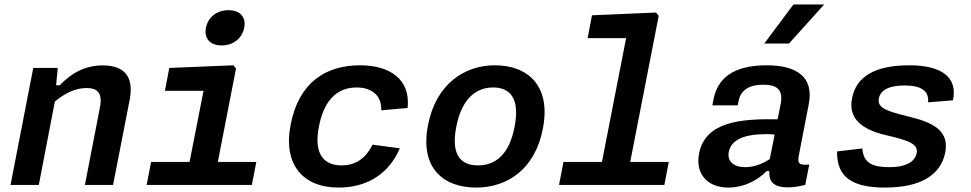

<svg xmlns="http://www.w3.org/2000/svg" viewBox="-20 -834 4380 866"><path d="M490 0 565 -384.5C586 -493.5 535.5 -539 443.5 -539C360.5 -539 299.5 -501.5 249.5 -449.5H233L240.5 -527.5H130L27.5 0H155L227.5 -376C272 -413 319.5 -437 370.5 -437C414.5 -437 444 -419 431 -351L363 0Z M641.5 0H1116L1136 -103.5H962.5L1044.5 -525L1032.5 -539.5L743.5 -527.5L724 -424.5H898L835 -103.5H661.5ZM979.5 -629C1031 -629 1072 -660 1081.5 -709C1091 -758 1062 -788 1010.5 -788C959.5 -788 918.5 -758 909 -709C899.5 -660 928.5 -629 979.5 -629Z M1783.5 -165 1660.5 -181.5C1631.5 -123.5 1587.5 -88 1521 -88C1436 -88 1395 -144.5 1418.5 -263.5C1440.5 -378 1497.5 -439.5 1588 -439.5C1657 -439.5 1702 -403.5 1699.5 -336.5L1818.5 -347C1832.5 -477.5 1737 -539.5 1604 -539.5C1450 -539.5 1327.5 -462.5 1291 -272C1255.5 -91 1347 12 1507 12C1622.5 12 1728.5 -38 1783.5 -165Z M2428.5 -253.5C2466.5 -447 2361 -539.5 2212 -539.5C2076.5 -539.5 1947 -457 1910.5 -270C1873 -76.5 1979 12 2128 12C2264 12 2392.5 -66.5 2428.5 -253.5ZM2301 -262C2276 -133.5 2212.5 -88 2136 -88C2059.5 -88 2013 -133.5 2038 -262C2063 -390.5 2128 -439.5 2204.5 -439.5C2280.5 -439.5 2326 -390.5 2301 -262Z M2501.5 0H2976.5L2996.5 -103.5H2822.5L2951 -762.5L2939 -777.5L2650 -765L2630.5 -662H2804L2695 -103.5H2521.5Z M3438.5 -539.5C3280 -539.5 3215.5 -475.5 3198 -385L3193 -359H3307.5L3311.5 -379.5C3322 -432 3365.5 -452 3422 -452C3478.5 -452 3514 -433.5 3501.5 -367.5L3487.5 -296C3321.5 -298.5 3161 -286.5 3133 -141C3115.5 -50 3170.5 12 3265 12C3337.5 12 3399 -22.5 3437.5 -62H3450C3447.5 -20 3464 11 3533 11C3556.5 11 3582.5 7.5 3612 0L3630 -92C3585.5 -87.5 3576 -96.5 3582.5 -130L3628 -365C3652 -488.5 3571.5 -539.5 3438.5 -539.5ZM3427 -637.5 3559 -814H3697.5L3538.5 -637.5ZM3267 -148.5C3278.5 -204.5 3336 -229 3438 -229C3450.5 -229 3462.5 -228.5 3474 -227L3452 -116.5C3418 -94.5 3380.5 -80 3341 -80C3289 -80 3259.5 -106.5 3267 -148.5Z M4082 -539.5C3923.5 -539.5 3841.5 -487 3823 -390.5C3805 -299.5 3867 -249.5 3976 -224.5C4080 -200 4122.5 -185 4114.5 -142.5C4107.5 -108 4071.5 -80 3991.5 -80C3922 -80 3874 -94.5 3869.5 -164.5L3755.5 -151C3753.5 -33 3826 12 3972 12C4133 12 4223.5 -45 4243.5 -146.5C4262 -243.5 4191 -281.5 4077.5 -308.5C3977 -333 3936 -348 3944 -390C3951.5 -430 3994 -448.5 4060 -448.5C4135.5 -448.5 4171 -423.5 4166 -372.5L4278 -381.5C4301 -486 4226 -539.5 4082 -539.5Z"/></svg>

Font: Monaspace Neon SemiBold
Style: Italic
Weight: 600
Italic angle: -11°
Designer: Riley Cran & the Lettermatic Team
Foundry: Lettermatic
Version: Version 1.200 (Monaspace Neon)